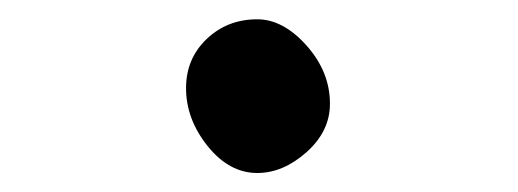

<svg xmlns="http://www.w3.org/2000/svg" viewBox="-20 -148 540 200"><path d="M248 32.2Q218.8 32.2 196.3 4.2Q173.8 -23.9 173.8 -56.2Q173.8 -86.9 195.3 -107.4Q216.8 -127.9 248 -127.9Q274.9 -127.9 299.3 -100.6Q323.7 -73.2 323.7 -40Q323.7 -11.2 299.3 10.5Q274.9 32.2 248 32.2Z"/></svg>

Font: LXGW WenKai Mono Screen
Style: Regular
Weight: 400
Monospace: yes
Designer: LXGW / Fontworks Inc.
Foundry: LXGW / Fontworks Inc.
Version: Version 1.330;April 28,2024